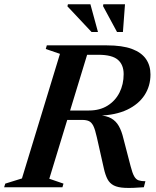

<svg xmlns="http://www.w3.org/2000/svg" viewBox="-52 -904 754 927"><path d="M377.5 -370.5Q430 -370.5 467.5 -394Q505 -417.5 525 -457.2Q545 -497 545 -546Q545 -591.5 517 -615.5Q489 -639.5 423 -639.5H262L295.5 -685H463.5Q538.5 -685 584.8 -667.8Q631 -650.5 652.8 -619Q674.5 -587.5 674.5 -544.5Q674.5 -488.5 645.8 -444.5Q617 -400.5 561.8 -374.2Q506.5 -348 425 -345.5V-347.5Q462.5 -345.5 485.2 -332.5Q508 -319.5 521.8 -295.2Q535.5 -271 544 -234.5L578.5 -102Q587 -68.5 595.8 -53Q604.5 -37.5 617.5 -33.2Q630.5 -29 650 -29L642.5 0Q586.5 4.5 551.8 3Q517 1.5 497.2 -8.8Q477.5 -19 467 -39Q456.5 -59 449.5 -90.5L415.5 -241.5Q407.5 -278 398.8 -295.8Q390 -313.5 377.5 -319.2Q365 -325 345 -325H181.5L178 -370.5ZM186 -41 254.5 -17.5 249.5 0H-32L-26.5 -17.5L54 -42.5L237.5 -644L169 -667.5L174 -685H382.5ZM421 -749.5H390L273.5 -873.5L276 -883.5H384.5ZM541.5 -749.5H513L445.5 -874.5L447 -883.5H551.5Z"/></svg>

Font: Newsreader 36pt SemiBold
Style: Italic
Weight: 600
Italic angle: -17°
Designer: Hugues Gentile
Foundry: Production Type
Version: Version 1.003